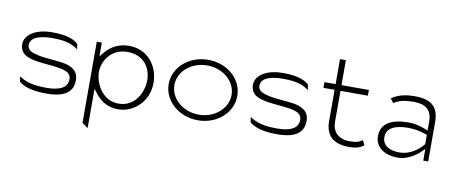

<svg xmlns="http://www.w3.org/2000/svg" viewBox="-69 -921 3276 1386"><g transform="rotate(10 1568.5 -228.5)"><path d="M49 -342C49 -271 101 -248 180 -236C240 -226 320 -226 377 -209C400 -202 429 -187 429 -150C429 -80 358 -60 276 -60C190 -60 130 -71 74 -109L80 -70C128 -30 203 -19 283 -19C437 -19 476 -81 476 -150C476 -206 446 -231 403 -248C345 -270 232 -263 153 -287C129 -294 96 -307 96 -342C96 -406 183 -421 255 -421C341 -421 394 -410 446 -372L440 -411C396 -451 328 -462 248 -462C116 -462 49 -402 49 -342Z M576 143 619 175V-113L648 -76C685 -31 735 3 812 3C921 3 1031 -88 1031 -229C1031 -348 953 -462 812 -462C734 -462 680 -428 642 -385L613 -350V-451H576ZM629 -240C629 -319 689 -417 807 -417C928 -417 983 -330 983 -240C983 -157 932 -38 807 -38C689 -38 629 -155 629 -240Z M1140 -241C1140 -119 1251 -19 1392 -19C1533 -19 1643 -118 1643 -241C1643 -364 1533 -462 1392 -462C1251 -462 1140 -363 1140 -241ZM1182 -241C1182 -342 1277 -421 1392 -421C1507 -421 1601 -341 1601 -241C1601 -141 1507 -60 1392 -60C1277 -60 1182 -140 1182 -241Z M1740 -342C1740 -271 1792 -248 1871 -236C1931 -226 2011 -226 2068 -209C2091 -202 2120 -187 2120 -150C2120 -80 2049 -60 1967 -60C1881 -60 1821 -71 1765 -109L1771 -70C1819 -30 1894 -19 1974 -19C2128 -19 2167 -81 2167 -150C2167 -206 2137 -231 2094 -248C2036 -270 1923 -263 1844 -287C1820 -294 1787 -307 1787 -342C1787 -406 1874 -421 1946 -421C2032 -421 2085 -410 2137 -372L2131 -411C2087 -451 2019 -462 1939 -462C1807 -462 1740 -402 1740 -342Z M2245 -407H2327V-175C2329 -72 2383 -19 2500 -19C2559 -19 2582 -31 2609 -50L2591 -85C2571 -70 2551 -60 2500 -60C2414 -60 2370 -107 2370 -181V-407H2571V-449H2370V-632H2327V-449H2245Z M2693 -132C2693 -55 2757 -4 2862 -4C2946 -4 3017 -72 3017 -72L3046 -101V-15H3082V-302C3082 -414 3029 -462 2906 -462C2826 -462 2779 -445 2737 -417L2760 -386C2800 -413 2844 -421 2906 -421C2991 -421 3039 -385 3039 -302V-234L3014 -244C3014 -244 2957 -268 2896 -268C2774 -268 2693 -229 2693 -132ZM2740 -133C2740 -211 2822 -229 2896 -229C2974 -229 3025 -207 3039 -202V-134C3036 -130 2970 -43 2865 -43C2797 -43 2740 -70 2740 -133Z"/></g></svg>

Font: Charger Sport
Style: HLExt
Weight: 100
Designer: Jasper
Foundry: Cannot Into Space Fonts
Version: Version 1.1